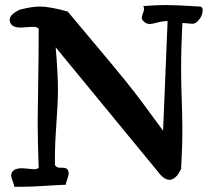

<svg xmlns="http://www.w3.org/2000/svg" viewBox="-20 -754 814 749"><path d="M633.8 -671.9Q616.2 -671.9 593.8 -666Q571.3 -660.2 564.5 -660.2Q550.8 -660.2 539.1 -671.9Q533.2 -677.7 533.2 -685.5Q533.2 -690.4 537.6 -702.1Q542 -713.9 542 -719.7Q542 -724.6 539.1 -730.5Q599.6 -734.4 625 -734.4Q666 -734.4 758.8 -728.5Q770.5 -728.5 770.5 -714.8Q770.5 -690.4 750 -669.9Q740.2 -661.1 730.5 -661.1Q727.5 -661.1 714.8 -662.6Q702.1 -664.1 691.4 -664.1Q686.5 -567.4 686.5 -481.4Q686.5 -433.6 689 -362.8Q691.4 -292 691.4 -252Q691.4 -176.8 686.5 -94.7Q685.5 -93.8 680.2 -84Q674.8 -74.2 670.9 -69.3Q667 -64.5 659.7 -59.1Q652.3 -53.7 644.5 -52.7H640.6Q619.1 -52.7 594.7 -85.9L197.3 -569.3Q206.1 -463.9 206.1 -403.3Q206.1 -355.5 200.2 -276.4Q194.3 -197.3 194.3 -138.7V-111.3Q198.2 -99.6 215.8 -99.6H225.6Q239.3 -99.6 244.1 -91.8Q248 -85 248 -77.1Q248 -70.3 242.7 -55.7Q237.3 -41 236.3 -33.2Q202.1 -32.2 151.4 -28.8Q100.6 -25.4 65.4 -25.4H36.1Q35.2 -33.2 29.3 -47.9Q23.4 -62.5 23.4 -69.3Q23.4 -76.2 27.3 -83Q38.1 -97.7 64.5 -97.7Q73.2 -97.7 89.8 -95.7Q106.4 -93.8 113.3 -93.8Q125 -93.8 130.9 -99.6Q127 -202.1 127 -279.3Q127 -316.4 128.9 -425.8Q130.9 -535.2 130.9 -641.6Q126 -649.4 107.4 -649.4Q100.6 -649.4 84.5 -647.9Q68.4 -646.5 60.5 -646.5Q26.4 -646.5 19.5 -667Q17.6 -672.9 17.6 -675.8Q17.6 -698.2 58.6 -716.8Q105.5 -728.5 136.7 -728.5Q172.9 -728.5 244.1 -709Q287.1 -657.2 339.4 -595.2Q391.6 -533.2 413.1 -507.3Q434.6 -481.4 468.8 -439.5Q502.9 -397.5 535.2 -354Q567.4 -310.5 616.2 -244.1Z"/></svg>

Font: LPEducational
Style: Medium
Weight: 500
Designer: Based on Essays1743, by John Stracke, which says:

Based on the typeface in a 1743 English translation of the essays of 
Version: Version 001.204